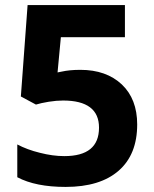

<svg xmlns="http://www.w3.org/2000/svg" viewBox="-20 -734 611 764"><path d="M299.8 -456.1C270.5 -456.1 246.1 -453.6 226.1 -449.2L209 -445.8L222.2 -585.9H477.1V-713.9H89.8L63 -350.1L123 -317.9C136.2 -321.8 152.8 -325.7 173.8 -329.1C194.8 -332.5 213.9 -334 231 -334C326.2 -334 374 -297.9 374 -226.1C374 -150.4 328.1 -112.8 235.8 -112.8C205.1 -112.8 172.9 -117.2 138.7 -126C104.5 -134.3 74.7 -145.5 48.8 -159.2V-28.8C97.7 -2.9 161.6 9.8 241.2 9.8C332.5 9.8 402.8 -11.7 452.1 -54.7C501.5 -97.7 525.9 -159.2 525.9 -238.8C525.9 -306.2 505.4 -359.4 464.8 -397.9C423.8 -436.5 368.7 -456.1 299.8 -456.1Z"/></svg>

Font: Sahel
Style: Bold
Weight: 700
Foundry: Saber Rastikerdar (saber.rastikerdar@gmail.com)
Version: Version 3.4.0